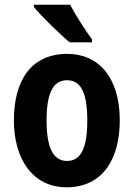

<svg xmlns="http://www.w3.org/2000/svg" viewBox="-20 -786 569 816"><path d="M278 -766H124V-756C153 -720 236 -639 276 -606H371V-619C346 -652 300 -723 278 -766ZM489 -274C489 -456 400 -557 266 -557C113 -557 39 -445 39 -274C39 -112 118 10 263 10C419 10 489 -114 489 -274ZM178 -274C178 -388 204 -445 265 -445C326 -445 351 -387 351 -274C351 -161 326 -102 265 -102C204 -102 178 -162 178 -274Z"/></svg>

Font: Noto Sans Hebrew Condensed
Style: Bold
Weight: 700
Width: 3
Designer: Monotype Design Team
Foundry: Monotype Imaging Inc.
Version: Version 2.004